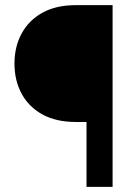

<svg xmlns="http://www.w3.org/2000/svg" viewBox="-20 -731 529 751"><path d="M420.4 0H318.4V-253.9H276.9Q199.2 -253.9 145.8 -283.4Q92.3 -313 64.5 -364.7Q36.6 -416.5 36.6 -482.4Q36.6 -547.9 64.5 -599.6Q92.3 -651.4 145.8 -681.2Q199.2 -710.9 276.9 -710.9H420.4Z"/></svg>

Font: Roboto SemiBold
Style: Regular
Weight: 600
Designer: Christian Robertson
Foundry: Google
Version: Version 3.009; 2024